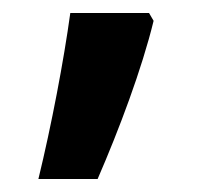

<svg xmlns="http://www.w3.org/2000/svg" viewBox="-20 -152 322 295"><path d="M39 123H130C163 47 198 -46 216 -120L209 -132H88C78 -59 59 41 39 123Z"/></svg>

Font: Noto Sans Gurmukhi SemiBold
Style: Regular
Weight: 600
Designer: Jelle Bosma - Monotype Design Team
Foundry: Monotype Imaging Inc.
Version: Version 2.004